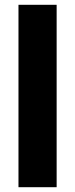

<svg xmlns="http://www.w3.org/2000/svg" viewBox="-20 -780 314 800"><path d="M216 0H57V-760H216Z"/></svg>

Font: Noto Sans Display SemiCondensed Extra
Style: Regular
Weight: 800
Width: 4
Designer: Monotype Design Team
Foundry: Monotype Imaging Inc.
Version: Version 1.900